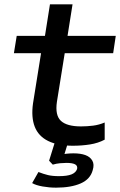

<svg xmlns="http://www.w3.org/2000/svg" viewBox="-20 -662 553 884"><path d="M315 9Q246 9 201.5 -13Q157 -35 140 -78.5Q123 -122 132 -186L169 -417H44L57 -497H187L210 -642H314L291 -497H513L501 -417H278L242 -193Q233 -131 260.5 -105.5Q288 -80 353 -80Q381 -80 408.5 -83.5Q436 -87 462 -98V-19Q432 -3 394.5 3Q357 9 315 9ZM238 202Q207 202 176 196.5Q145 191 128 181L157 130Q180 139 200.5 144Q221 149 251 149Q289 149 309 141Q329 133 335 116Q338 101 325.5 94.5Q313 88 286 88Q273 88 256.5 89.5Q240 91 223 96L206 78L235 -15H296L272 63L246 53Q266 48 284 46Q302 44 318 44Q351 44 373 52Q395 60 405 77.5Q415 95 407 121Q396 163 351.5 182.5Q307 202 238 202Z"/></svg>

Font: Nunito Sans 7pt Expanded Medium
Style: Italic
Weight: 500
Width: 7
Italic angle: -9°
Designer: Vernon Adams
Foundry: Vernon Adams
Version: Version 3.101;gftools[0.9.27]